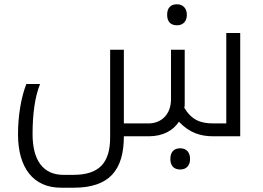

<svg xmlns="http://www.w3.org/2000/svg" viewBox="-20 -636 1226 896"><path d="M806 -518C834 -518 852 -536 852 -567C852 -598 833 -616 806 -616C777 -616 760 -600 760 -567C760 -534 777 -518 806 -518ZM975 0H1101V-482H1036V-60H976C914 -60 874 -77 840 -133C842 -139 842 -148 842 -154V-404H778V-173C778 -105 736 -60 672 -60H558V-404H494V5C494 126 441 180 322 180H276C182 180 132 113 132 -10C132 -105 143 -185 167 -244H103C78 -181 64 -93 64 -10C64 147 135 240 265 240H324C490 240 558 158 558 0H674C741 0 788 -27 815 -68C864 -16 916 0 975 0ZM821 155C851 155 867 135 867 106C867 76 851 56 821 56C792 56 775 73 775 106C775 138 792 155 821 155Z"/></svg>

Font: Noto Kufi Arabic Light
Style: Regular
Weight: 300
Designer: Monotype Design Team, David Williams, Khaled Hosny
Foundry: Google LLC
Version: Version 2.109